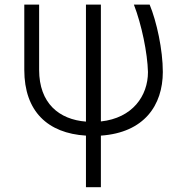

<svg xmlns="http://www.w3.org/2000/svg" viewBox="-20 -565 769 818"><path d="M83.5 -545.5V-267.4C83.5 -90.2 183.6 2.8 346.2 12.8V232.6H409.8V12.8C594.8 0 673.3 -116.8 673.7 -258.2C673.7 -353 647.4 -473.4 617.5 -545.5H550.4C583.5 -459.9 608.3 -339.1 610.4 -258.2C610.4 -156.2 544.4 -62.1 409.8 -47.6V-545.5H346.2V-46.9C232.2 -55.8 146.7 -124.6 146.7 -267.4V-545.5Z"/></svg>

Font: Karasuma Gothic
Style: Light
Weight: 300
Designer: Rasmus Andersson / Ryoko Nishizuka
Foundry: rsms
Version: Version 1.00